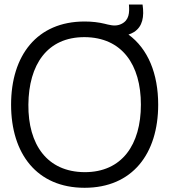

<svg xmlns="http://www.w3.org/2000/svg" viewBox="-20 -832 764 866"><path d="M361.5 15C577 15 693.5 -138.5 693.5 -360C693.5 -499.5 647.5 -612 559.5 -676C568.5 -679 577 -683 584.5 -687.5C623.5 -712.5 631 -757 623 -811.5H561.5C564.5 -775.5 563 -741 527.5 -724C510 -715.5 492 -715 465.5 -721.5L453.5 -724.5C425 -731.5 394.5 -735 361.5 -735C146.5 -735 30 -581.5 30 -360C30 -138.5 146.5 15 361.5 15ZM108 -360C109.5 -540 192.5 -665 361.5 -664.5C530.5 -663.5 615.5 -540 615.5 -360C615.5 -180 530.5 -55 361.5 -55.5C192.5 -56.5 106.5 -180 108 -360Z"/></svg>

Font: Eudonet
Style: Regular
Weight: 400
Designer: Mikhail Sharanda
Foundry: Mikhail Sharanda
Version: Version 4.503;Glyphs 3.1.2 (3151)